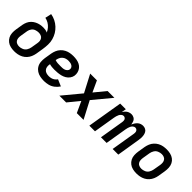

<svg xmlns="http://www.w3.org/2000/svg" viewBox="152 -1724 2720 2720"><g transform="rotate(45 1512.0 -363.5)"><path d="M243 8Q276 8 310 1.5Q344 -5 375.5 -21.5Q407 -38 431.5 -65Q456 -92 469.5 -124Q483 -156 489 -189L507 -299Q515 -349 516.5 -399Q518 -449 505 -495.5Q492 -542 468 -581.5Q444 -621 409.5 -653Q375 -685 332.5 -706Q290 -727 242 -735L221 -640Q257 -633 289 -614Q321 -595 344.5 -567.5Q368 -540 383 -506Q364 -516 343 -519.5Q322 -523 300 -523Q268 -523 236.5 -517Q205 -511 174.5 -496Q144 -481 119.5 -457Q95 -433 81.5 -402.5Q68 -372 62 -341L44 -231Q38 -193 40 -155Q42 -117 58.5 -85Q75 -53 103.5 -31Q132 -9 168.5 -0.5Q205 8 243 8ZM245 -89Q221 -89 199.5 -97.5Q178 -106 166 -125Q154 -144 152.5 -167.5Q151 -191 155 -215L173 -325Q178 -354 196.5 -379.5Q215 -405 244 -415.5Q273 -426 302 -426Q325 -426 346.5 -418.5Q368 -411 381 -393.5Q394 -376 396.5 -353Q399 -330 395 -307L378 -205Q373 -174 355.5 -145Q338 -116 307 -102.5Q276 -89 245 -89Z M840 8Q882 8 924.5 -3Q967 -14 1003.5 -42Q1040 -70 1064 -108L964 -151Q951 -131 930.5 -116Q910 -101 886.5 -95Q863 -89 840 -89Q814 -89 790 -96Q766 -103 750 -121Q734 -139 730 -164.5Q726 -190 731 -215L732 -222Q755 -215 780 -212.5Q805 -210 830 -210Q862 -210 893.5 -213Q925 -216 956.5 -223.5Q988 -231 1017.5 -248Q1047 -265 1067.5 -293Q1088 -321 1093 -352Q1098 -386 1089.5 -417.5Q1081 -449 1061.5 -473.5Q1042 -498 1013.5 -512.5Q985 -527 952.5 -532.5Q920 -538 886 -538Q853 -538 819 -532Q785 -526 753 -509.5Q721 -493 696 -466Q671 -439 657.5 -406.5Q644 -374 638 -341L620 -231Q614 -191 617.5 -152Q621 -113 640.5 -80.5Q660 -48 691.5 -27.5Q723 -7 761.5 0.5Q800 8 840 8ZM859 -307Q830 -307 802 -308.5Q774 -310 748 -320L749 -325Q753 -349 763.5 -372Q774 -395 794 -412Q814 -429 838 -435.5Q862 -442 886 -442Q904 -442 921.5 -438.5Q939 -435 954 -426.5Q969 -418 977.5 -402.5Q986 -387 983 -368Q980 -350 965.5 -335.5Q951 -321 932.5 -315Q914 -309 895.5 -308Q877 -307 859 -307Z M1141 0H1277L1414 -168L1491 0H1626L1490 -260L1714 -530H1578L1441 -363L1364 -530H1229L1365 -270Z M1742 0H1855L1909 -326Q1912 -344 1917 -362Q1922 -380 1930.5 -397.5Q1939 -415 1955 -428.5Q1971 -442 1990 -442Q2008 -442 2021 -430Q2034 -418 2036 -399.5Q2038 -381 2035 -363L1975 0H2088L2142 -326Q2145 -344 2150 -362Q2155 -380 2163.5 -397.5Q2172 -415 2188.5 -428.5Q2205 -442 2223 -442Q2241 -442 2254.5 -430Q2268 -418 2270 -399.5Q2272 -381 2269 -363L2209 0H2322L2378 -344Q2383 -370 2384 -396Q2385 -422 2381 -447Q2377 -472 2365.5 -493.5Q2354 -515 2331.5 -526.5Q2309 -538 2283 -538Q2262 -538 2240 -530.5Q2218 -523 2201 -507Q2184 -491 2171.5 -471.5Q2159 -452 2150 -431Q2147 -459 2136.5 -484.5Q2126 -510 2102.5 -524Q2079 -538 2050 -538Q2027 -538 2003 -528.5Q1979 -519 1961.5 -500.5Q1944 -482 1931 -460L1943 -530H1830Z M2691 8Q2724 8 2758 1.5Q2792 -5 2823.5 -21.5Q2855 -38 2879.5 -65Q2904 -92 2917.5 -124Q2931 -156 2937 -189L2955 -299Q2961 -337 2959 -375Q2957 -413 2941 -445.5Q2925 -478 2896 -499.5Q2867 -521 2830.5 -529.5Q2794 -538 2756 -538Q2723 -538 2689 -532Q2655 -526 2623.5 -509Q2592 -492 2567.5 -465.5Q2543 -439 2529.5 -406.5Q2516 -374 2510 -341L2492 -231Q2486 -193 2488 -155Q2490 -117 2506.5 -85Q2523 -53 2551.5 -31Q2580 -9 2616.5 -0.5Q2653 8 2691 8ZM2693 -89Q2669 -89 2647.5 -97.5Q2626 -106 2614 -125Q2602 -144 2600.5 -167.5Q2599 -191 2603 -215L2621 -325Q2626 -356 2643.5 -385Q2661 -414 2692 -427.5Q2723 -441 2754 -441Q2778 -441 2799.5 -432.5Q2821 -424 2833 -405Q2845 -386 2847 -362.5Q2849 -339 2845 -315L2826 -205Q2821 -174 2803.5 -145Q2786 -116 2755 -102.5Q2724 -89 2693 -89Z"/></g></svg>

Font: Iosevka Sparkle Semibold
Style: Italic
Weight: 600
Italic angle: -9°
Designer: Belleve Invis
Foundry: Belleve Invis
Version: Version 4.5.0; ttfautohint (v1.8.3)